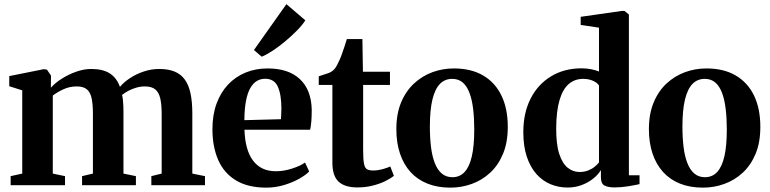

<svg xmlns="http://www.w3.org/2000/svg" viewBox="-20 -870 3616 902"><path d="M30 0V-42.5L84.5 -54.5V-445.5L23.5 -465V-512.5L185.5 -545L200.5 -543L219.5 -515L219 -458Q239 -480.5 270.5 -500.5Q302 -520.5 338.2 -533.2Q374.5 -546 408 -546Q463.5 -546 495.8 -525.2Q528 -504.5 543.5 -462Q562.5 -484.5 591.5 -503.5Q620.5 -522.5 655.8 -534.2Q691 -546 728 -546Q770.5 -546 800.2 -533.8Q830 -521.5 848.2 -496.2Q866.5 -471 875 -431.5Q883.5 -392 883.5 -337V-54.5L943 -42.5V0H691V-42.5L739.5 -54.5V-334Q739.5 -378.5 733 -407.2Q726.5 -436 709.5 -450Q692.5 -464 661 -464Q640 -464 620.2 -458.2Q600.5 -452.5 583.5 -443.5Q566.5 -434.5 553.5 -424Q556 -413.5 557.5 -400Q559 -386.5 559.5 -371.8Q560 -357 560 -341.5V-54.5L618.5 -42.5V0H365.5V-42.5L416.5 -54.5V-336Q416.5 -380 410.5 -408.2Q404.5 -436.5 388.2 -450.2Q372 -464 340.5 -464Q307 -464 277.8 -450.5Q248.5 -437 228 -421V-54.5L285.5 -42.5V0Z M1231.5 11.5Q1144 11.5 1087.8 -23Q1031.5 -57.5 1004.8 -119.2Q978 -181 978 -263Q978 -330 997.2 -382.8Q1016.5 -435.5 1051.2 -472.5Q1086 -509.5 1133.5 -529Q1181 -548.5 1237.5 -548.5Q1335.5 -548.5 1389 -498.2Q1442.5 -448 1444.5 -354.5Q1444.5 -322 1442.5 -298.8Q1440.5 -275.5 1437 -260.5H1128.5Q1130 -213 1140 -176.8Q1150 -140.5 1168.5 -115.8Q1187 -91 1213.8 -78.2Q1240.5 -65.5 1276.5 -65.5Q1313 -65.5 1352 -78Q1391 -90.5 1413 -106.5L1432.5 -64.5Q1417 -48 1386 -30.5Q1355 -13 1314.8 -0.8Q1274.5 11.5 1231.5 11.5ZM1128 -305.5 1300 -310Q1301 -322.5 1301.2 -334.8Q1301.5 -347 1302 -359.5Q1302 -425.5 1285.2 -462.8Q1268.5 -500 1225.5 -500Q1204.5 -500 1187 -489.8Q1169.5 -479.5 1156.2 -456.8Q1143 -434 1135.8 -396.8Q1128.5 -359.5 1128 -305.5ZM1209 -604 1173 -635 1325.5 -850.5 1414.5 -774.5Q1400.5 -752.5 1375.5 -727Q1350.5 -701.5 1321 -676.8Q1291.5 -652 1262.5 -632.8Q1233.5 -613.5 1210.5 -604Z M1659 10.5Q1599.5 10.5 1570.5 -16.8Q1541.5 -44 1541.5 -106V-471H1477.5V-511.5Q1488 -515.5 1500 -519Q1512 -522.5 1522.8 -526.5Q1533.5 -530.5 1540 -535.5Q1548 -541 1553.8 -548.8Q1559.5 -556.5 1564.5 -566.2Q1569.5 -576 1574.5 -587Q1580 -598.5 1586.2 -616Q1592.5 -633.5 1598.8 -652.5Q1605 -671.5 1609.5 -686.5H1682.5L1685 -533H1812V-471H1686V-165.5Q1686 -121.5 1690 -101Q1694 -80.5 1704.2 -74.8Q1714.5 -69 1733.5 -69Q1754 -69 1776.5 -75Q1799 -81 1813.5 -88L1830.5 -44Q1814.5 -31 1788.8 -18.5Q1763 -6 1730 2.2Q1697 10.5 1659 10.5Z M1842 -263Q1842 -335 1864.2 -388.5Q1886.5 -442 1924.8 -477.5Q1963 -513 2011.2 -530.8Q2059.5 -548.5 2112 -548.5Q2194 -548.5 2250.5 -515Q2307 -481.5 2336.2 -420.2Q2365.5 -359 2365.5 -274Q2365.5 -201 2343.2 -147.5Q2321 -94 2283 -58.8Q2245 -23.5 2196.5 -6Q2148 11.5 2095.5 11.5Q2035 11.5 1987.8 -7.5Q1940.5 -26.5 1908.2 -62.2Q1876 -98 1859 -148.8Q1842 -199.5 1842 -263ZM2105.5 -37.5Q2139.5 -37.5 2162.2 -61.5Q2185 -85.5 2196.5 -135Q2208 -184.5 2208 -261Q2208 -314.5 2202.8 -358.2Q2197.5 -402 2185.5 -433.8Q2173.5 -465.5 2153.8 -482.5Q2134 -499.5 2104.5 -499.5Q2070 -499.5 2046.8 -475.8Q2023.5 -452 2011.5 -402.5Q1999.5 -353 1999.5 -275.5Q1999.5 -222 2005 -178.2Q2010.5 -134.5 2023 -103Q2035.5 -71.5 2055.8 -54.5Q2076 -37.5 2105.5 -37.5Z M2646 11Q2604 11 2566.5 -4.5Q2529 -20 2500.2 -52.2Q2471.5 -84.5 2455 -133.5Q2438.5 -182.5 2438.5 -249.5Q2438.5 -339 2472.5 -406.2Q2506.5 -473.5 2568.5 -511.2Q2630.5 -549 2712.5 -549Q2737 -549 2758.5 -544.5Q2780 -540 2794 -534V-740L2708 -753V-791L2900 -818.5H2914L2934.5 -802V-46.5H2984.5V-5Q2965 -0.5 2931.8 5Q2898.5 10.5 2867 10.5Q2837.5 10.5 2820.2 1.8Q2803 -7 2803 -38V-71Q2790.5 -50 2767.2 -31.2Q2744 -12.5 2713.2 -0.8Q2682.5 11 2646 11ZM2702.5 -62Q2724.5 -62 2742.5 -69Q2760.5 -76 2773.5 -86.5Q2786.5 -97 2794 -107V-468.5Q2786 -481.5 2765.8 -490.5Q2745.5 -499.5 2719.5 -499.5Q2680.5 -499.5 2652.2 -475.5Q2624 -451.5 2608.8 -400.2Q2593.5 -349 2593 -268Q2592.5 -192.5 2607.2 -147.2Q2622 -102 2647 -82Q2672 -62 2702.5 -62Z M3028.5 -263Q3028.5 -335 3050.8 -388.5Q3073 -442 3111.2 -477.5Q3149.5 -513 3197.8 -530.8Q3246 -548.5 3298.5 -548.5Q3380.5 -548.5 3437 -515Q3493.5 -481.5 3522.8 -420.2Q3552 -359 3552 -274Q3552 -201 3529.8 -147.5Q3507.5 -94 3469.5 -58.8Q3431.5 -23.5 3383 -6Q3334.5 11.5 3282 11.5Q3221.5 11.5 3174.2 -7.5Q3127 -26.5 3094.8 -62.2Q3062.5 -98 3045.5 -148.8Q3028.5 -199.5 3028.5 -263ZM3292 -37.5Q3326 -37.5 3348.8 -61.5Q3371.5 -85.5 3383 -135Q3394.5 -184.5 3394.5 -261Q3394.5 -314.5 3389.2 -358.2Q3384 -402 3372 -433.8Q3360 -465.5 3340.2 -482.5Q3320.5 -499.5 3291 -499.5Q3256.5 -499.5 3233.2 -475.8Q3210 -452 3198 -402.5Q3186 -353 3186 -275.5Q3186 -222 3191.5 -178.2Q3197 -134.5 3209.5 -103Q3222 -71.5 3242.2 -54.5Q3262.5 -37.5 3292 -37.5Z"/></svg>

Font: Merriweather 72pt
Style: Bold
Weight: 700
Version: Version 2.100